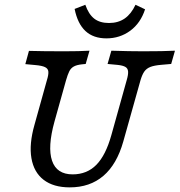

<svg xmlns="http://www.w3.org/2000/svg" viewBox="-20 -787 765 818"><path d="M127 -255.6 179.8 -445.2Q187.2 -468.8 186 -481.8Q184.9 -494.7 171.9 -501Q159 -507.4 129.7 -509.9L87.9 -513.8L103.3 -570.2Q165.3 -568.5 252 -568.5H255.7H254.9Q318.3 -568.5 361.3 -571L345.1 -514.5L328.9 -512.9Q306.7 -510.5 294.5 -503.7Q282.2 -496.9 275.4 -483.6Q268.6 -470.3 261.4 -445.2L212.2 -269.4Q182 -160.4 201.7 -102.3Q221.5 -44.1 289.5 -44.1Q350.5 -44.1 390.6 -84.9Q430.6 -125.7 454.4 -211.3L519.7 -445.2Q526.9 -469.4 525.7 -482.7Q524.5 -496 514 -502Q503.6 -508.1 481 -510.5L438.3 -514.5L454.4 -571Q531.1 -568.5 589.5 -568.5Q676.7 -568.5 725.4 -571L709.3 -514.5L665.9 -510.7Q637 -508.2 620.6 -501.8Q604.2 -495.3 595 -482.4Q585.8 -469.5 578.6 -445.2L505.2 -183.9Q477.8 -86.9 420.5 -37.8Q363.1 11.3 277.2 11.3Q207.8 11.3 166 -20.8Q124.3 -52.8 113.9 -112.9Q103.5 -173 127 -255.6ZM297.9 -748.9 343.5 -766.7Q357.6 -726.3 381.5 -707.6Q405.3 -689 444.4 -689Q483.5 -689 511.4 -708.3Q539.2 -727.7 557.3 -766.7L598.1 -747.3Q578.9 -688.4 534.7 -655.9Q490.4 -623.5 433.5 -623.5Q377.8 -623.5 344.2 -654.7Q310.5 -686 297.9 -748.9Z"/></svg>

Font: Playfair Micro SmCond SmLight
Style: Italic
Weight: 360
Width: 4
Italic angle: -15.6°
Designer: Claus Eggers Sørensen
Foundry: Claus Eggers Sørensen
Version: Version 2.203;Glyphs 3.3 (3326)